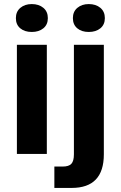

<svg xmlns="http://www.w3.org/2000/svg" viewBox="-20 -756 593 943"><path d="M63 0V-536H210V0ZM136 -736Q171 -736 193 -717.5Q215 -699 215 -667Q215 -635 193 -617Q171 -599 136 -599Q101 -599 79.5 -617Q58 -635 58 -667Q58 -699 80 -717.5Q102 -736 136 -736ZM247 167V62H288Q318 62 330.5 48.5Q343 35 343 2V-536H490V2Q490 167 332 167ZM416 -736Q451 -736 473 -717.5Q495 -699 495 -667Q495 -635 473 -617Q451 -599 416 -599Q381 -599 359.5 -617Q338 -635 338 -667Q338 -699 360 -717.5Q382 -736 416 -736Z"/></svg>

Font: Mona Sans
Style: Bold
Weight: 700
Designer: Deni Anggara
Foundry: GitHub
Version: Version 2.000;Glyphs 3.2.3 (3260)